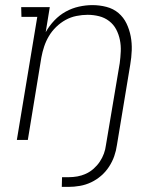

<svg xmlns="http://www.w3.org/2000/svg" viewBox="-20 -548 640 752"><path d="M222 184 223 146H249Q266 146 283 143Q300 140 316.5 132.5Q333 125 347 112.5Q361 100 371 85Q381 70 387 53.5Q393 37 395 20L449 -301Q452 -324 453 -347Q454 -370 449.5 -392Q445 -414 435 -433Q425 -452 407.5 -465.5Q390 -479 368 -484.5Q346 -490 323 -490Q302 -490 279.5 -485.5Q257 -481 237 -470Q217 -459 200 -442.5Q183 -426 171.5 -406.5Q160 -387 153 -366Q146 -345 142 -323L89 0H46L126 -482H64L63 -520H175L159 -422Q173 -447 193 -468Q213 -489 237.5 -502.5Q262 -516 289 -522Q316 -528 342 -528Q370 -528 397 -521Q424 -514 444 -497Q464 -480 475.5 -456Q487 -432 492 -405.5Q497 -379 496 -351Q495 -323 490 -294L438 20Q435 42 427.5 63.5Q420 85 407 105Q394 125 376 140.5Q358 156 337 166Q316 176 293 180Q270 184 248 184Z"/></svg>

Font: Iosevka Etoile Extralight
Style: Italic
Weight: 200
Italic angle: -9°
Designer: Belleve Invis
Foundry: Belleve Invis
Version: Version 22.1.2; ttfautohint (v1.8.4)